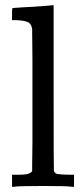

<svg xmlns="http://www.w3.org/2000/svg" viewBox="-20 -714 318 734"><path d="M42 -46H56Q95 -46 103 -60V-68Q103 -77 103 -91Q103 -105 103.5 -124Q104 -143 104 -167.5Q104 -192 104 -217.5Q104 -243 104 -272.5Q104 -302 104 -329Q104 -366 104 -407.5Q104 -449 104 -482Q104 -515 103.5 -542.5Q103 -570 103 -586Q103 -602 103 -603Q100 -622 88.5 -628.5Q77 -635 44 -637H26V-660Q26 -683 28 -683L38 -684Q48 -685 67 -686Q86 -687 104 -688Q121 -689 141 -690.5Q161 -692 171 -693Q181 -694 182 -694H185V-379Q185 -62 186 -60Q190 -52 198 -49Q219 -46 247 -46H263V0H255Q237 -3 145 -3Q47 -3 34 0H26V-46Z"/></svg>

Font: KaTeX_Main
Style: Regular
Weight: 400
Version: Version 1.1; ttfautohint (v1.3)